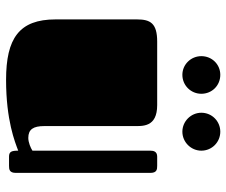

<svg xmlns="http://www.w3.org/2000/svg" viewBox="-78 -676 763 648"><g transform="rotate(90 304.0 -351.5)"><path d="M405 -419C405 -450 410 -500 334 -500H120C58 -500 45 -477 45 -432V-157C45 -34 109 10 249 10C386 10 459 -20 488 -31C488 -9 491 0 508 0H539C551 0 563 -1 563 -23V-477C563 -499 551 -500 539 -500H508C491 -500 488 -488 488 -477V-79C479 -73 460 -65 445 -65C416 -65 405 -82 405 -119ZM169 -649C169 -614 197 -585 232 -585C268 -585 296 -614 296 -649C296 -685 268 -713 232 -713C197 -713 169 -685 169 -649ZM360 -649C360 -614 389 -585 424 -585C459 -585 488 -614 488 -649C488 -685 459 -713 424 -713C389 -713 360 -685 360 -649Z"/></g></svg>

Font: Fascinate
Style: Regular
Weight: 900
Designer: Astigmatic (AOETI)
Foundry: Astigmatic (AOETI)
Version: Version 1.000